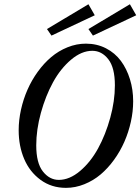

<svg xmlns="http://www.w3.org/2000/svg" viewBox="-20 -885 671 918"><path d="M226.1 -714.8 204.6 -746.1 402.8 -864.7 433.1 -812ZM424.3 -714.8 402.8 -746.1 601.1 -864.7 631.3 -812ZM295.4 13.2Q226.1 13.2 173.8 -25.1Q121.6 -63.5 95.5 -125.2Q69.3 -187 69.3 -262.2Q69.3 -310.5 80.3 -360.4Q91.3 -410.2 111.3 -455.8Q131.3 -501.5 160.6 -542Q189.9 -582.5 224.9 -612.1Q259.8 -641.6 302.7 -658.9Q345.7 -676.3 390.6 -676.3Q443.4 -676.3 486.6 -654.1Q529.8 -631.8 557.9 -594Q585.9 -556.2 601.3 -506.3Q616.7 -456.5 616.7 -400.9Q616.7 -352.5 605.7 -302.7Q594.7 -252.9 574.7 -207.3Q554.7 -161.6 525.4 -121.1Q496.1 -80.6 461.2 -51Q426.3 -21.5 383.3 -4.2Q340.3 13.2 295.4 13.2ZM261.2 -24.9Q312.5 -24.9 362.8 -67.4Q413.1 -109.9 449 -175.5Q484.9 -241.2 507.1 -321.8Q529.3 -402.3 529.3 -477.1Q529.3 -561.5 497.8 -601.8Q466.3 -642.1 421.4 -642.1Q370.1 -642.1 319.8 -599.6Q269.5 -557.1 233.6 -491.7Q197.8 -426.3 175.5 -345.5Q153.3 -264.6 153.3 -189.9Q153.3 -105.5 185.1 -65.2Q216.8 -24.9 261.2 -24.9Z"/></svg>

Font: Elstob 14pt Medium
Style: Italic
Weight: 500
Italic angle: -20°
Designer: Peter S. Baker
Version: Version 1.015